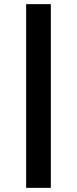

<svg xmlns="http://www.w3.org/2000/svg" viewBox="-20 -725 371 925"><path d="M106 180V-705H225V180Z"/></svg>

Font: Nunito Sans 6pt
Style: Bold
Weight: 700
Version: Version 3.101;gftools[0.9.27]